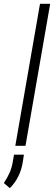

<svg xmlns="http://www.w3.org/2000/svg" viewBox="-56 -770 285 1014"><path d="M209 -750 78.6 0H24.9L155.3 -750ZM70.3 46.9 64.5 84.5Q58.6 124.5 41.3 160.2Q23.9 195.8 -3.9 223.6L-35.6 196.8Q-18.1 170.4 -6.1 143.8Q5.9 117.2 11.2 85.9L18.1 46.9Z"/></svg>

Font: Roboto Condensed Light
Style: Italic
Weight: 300
Italic angle: -12°
Designer: Christian Robertson
Foundry: Google
Version: Version 3.0; 2020